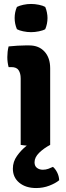

<svg xmlns="http://www.w3.org/2000/svg" viewBox="-20 -732 334 970"><path d="M159 5.5Q118.5 5.5 84.5 0V-336Q84.5 -361 74.2 -377Q64 -393 37.5 -393H23.5Q17 -417.5 17 -443.5Q17 -456 18.5 -470.2Q20 -484.5 23.5 -497.5Q45.5 -500 68.8 -501.2Q92 -502.5 107.5 -502.5H128.5Q176.5 -502.5 205 -471.2Q233.5 -440 233.5 -387V0Q200.5 5.5 159 5.5ZM162.5 218Q110 218 77.5 191.2Q45 164.5 45 120Q45 85 65.8 55.8Q86.5 26.5 114.2 4.5Q142 -17.5 163 -29.5Q183 -29.5 202 -22Q221 -14.5 233.5 0Q202 16.5 178.2 39.5Q154.5 62.5 154.5 88Q154.5 107 166.8 116.2Q179 125.5 196.5 125.5Q211 125.5 224.2 120.8Q237.5 116 247.5 111Q259.5 121 268.8 139.2Q278 157.5 279 178.5Q260.5 194 229.2 206Q198 218 162.5 218ZM137 -569.5Q117.5 -569.5 97.2 -573.8Q77 -578 65.5 -584.5Q54 -611.5 54 -641Q54 -671 65.5 -697Q78 -703.5 97.8 -707.8Q117.5 -712 137 -712Q156 -712 176.8 -707.8Q197.5 -703.5 208.5 -697Q214 -684.5 217 -669.2Q220 -654 220 -641Q220 -611.5 208.5 -584.5Q197.5 -578 176.8 -573.8Q156 -569.5 137 -569.5Z"/></svg>

Font: Signika Negative
Style: Bold
Weight: 700
Designer: Anna Giedry
Foundry: Anna Giedry
Version: Version 2.001